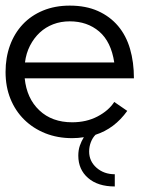

<svg xmlns="http://www.w3.org/2000/svg" viewBox="-22 -486 588 691"><path d="M321.8 -1Q311 9.8 304.9 25.9Q298.8 42 298.8 59.1Q298.8 94.2 325.4 117.7Q352.1 141.1 391.1 141.1V185.1Q330.1 185.1 294.9 154.5Q259.8 124 259.8 74.2Q259.8 54.2 265.4 38.1Q271 22 279.8 7.8Q258.8 11.2 237.8 11.2Q185.1 11.2 141.1 -6.3Q97.2 -23.9 65.2 -55.4Q33.2 -86.9 15.6 -130.4Q-2 -173.8 -2 -227.1Q-2 -278.8 13.9 -322.5Q29.8 -366.2 59.8 -398.2Q89.8 -430.2 132.8 -448Q175.8 -465.8 229 -465.8Q287.1 -465.8 330.6 -446.3Q374 -426.8 403.1 -392.3Q432.1 -357.9 446 -310.1Q460 -262.2 460 -204.1H66.9Q74.2 -131.8 119.6 -88.9Q165 -45.9 237.8 -45.9Q289.1 -45.9 329.1 -66.9Q369.1 -87.9 389.2 -119.1L436 -86.9Q390.1 -22.9 321.8 -1ZM389.2 -261.2Q377.9 -335.9 335 -372.6Q292 -409.2 229 -409.2Q196.8 -409.2 169.4 -398.7Q142.1 -388.2 121.1 -368.7Q100.1 -349.1 85.9 -321.5Q71.8 -293.9 67.9 -261.2Z"/></svg>

Font: Anonymous Pro
Style: Regular
Weight: 400
Monospace: yes
Designer: Mark Simonson
Version: Version 1.003